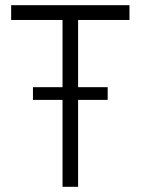

<svg xmlns="http://www.w3.org/2000/svg" viewBox="-20 -720 542 740"><path d="M107 -335H221V0H281V-335H395V-384H281V-643H479V-700H23V-643H221V-384H107Z"/></svg>

Font: Fixel Text Light
Style: Regular
Weight: 300
Width: 4
Designer: AlfaBravo + MacPaw
Foundry: Kyrylo Tkachov, Marchela Mozhyna, Serhii Makarenko, Maria Weinstein, Zakhar Kryvoshyya
Version: Version 1.211